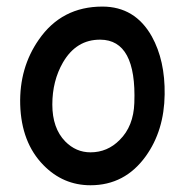

<svg xmlns="http://www.w3.org/2000/svg" viewBox="-20 -526 566 575"><path d="M251 28.8Q168.9 28.8 109.9 -31.7Q43.9 -99.1 40.5 -212.9Q37.6 -323.2 96.2 -407.2Q164.6 -506.3 286.6 -506.3Q384.3 -506.3 434.6 -417Q474.6 -344.7 473.1 -243.2Q471.7 -134.8 416.5 -58.1Q354 28.8 251 28.8ZM280.3 -407.2Q208.5 -407.7 168.5 -338.9Q136.7 -283.7 136.7 -212.9Q136.7 -142.1 175.3 -102.5Q207.5 -69.8 251 -69.8Q301.8 -69.8 338.4 -106.9Q379.9 -147.9 382.3 -217.8Q389.2 -406.7 280.3 -407.2Z"/></svg>

Font: Candra Sangkala
Style: Regular
Weight: 400
Designer: R.S. Wihananto
Foundry: R.S. Wihananto
Version: Version 2.0.1